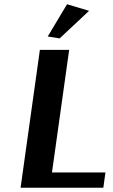

<svg xmlns="http://www.w3.org/2000/svg" viewBox="-20 -885 531 905"><path d="M400 -834 261 -704 205 -713 296 -865ZM467 0H77L168 -650H306L225 -72H477Z"/></svg>

Font: Arsenal SC
Style: Bold Italic
Weight: 700
Italic angle: -9.10001°
Designer: Andrij Shevchenko
Foundry: Stairsfor
Version: Version 2.001; ttfautohint (v1.8.4.7-5d5b)